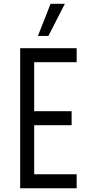

<svg xmlns="http://www.w3.org/2000/svg" viewBox="-20 -1008 472 1028"><path d="M390.5 -750V-675H163V-412.5H363.5V-337.5H163V-75H390.5V0H88V-750ZM183 -815.5 250.8 -987.5H327.2L239 -815.5Z"/></svg>

Font: Mohave Light
Style: Regular
Weight: 300
Designer: Gumpita Rahayu
Foundry: Tokotype
Version: Version 2.003